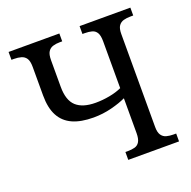

<svg xmlns="http://www.w3.org/2000/svg" viewBox="-126 -839 958 963"><g transform="rotate(-20 352.5 -357.0)"><path d="M398 0V-42H410Q432 -42 448.5 -46.5Q465 -51 474 -66.5Q483 -82 483 -112V-298Q452 -283 405 -271Q358 -259 308 -259Q241 -259 196.5 -279Q152 -299 129.5 -341Q107 -383 107 -450V-602Q107 -633 97.5 -647.5Q88 -662 71 -667Q54 -672 33 -672H19V-714H290V-672H277Q257 -672 240.5 -667Q224 -662 214.5 -647.5Q205 -633 205 -602V-460Q205 -388 239.5 -356.5Q274 -325 343 -325Q380 -325 417.5 -332Q455 -339 483 -352V-602Q483 -633 474 -648Q465 -663 448.5 -667.5Q432 -672 410 -672H398V-714H669V-672H654Q634 -672 617.5 -667.5Q601 -663 591 -649Q581 -635 581 -605V-109Q581 -80 591 -65.5Q601 -51 617.5 -46.5Q634 -42 654 -42H669V0Z"/></g></svg>

Font: Noto Serif SemiCondensed
Style: Regular
Weight: 400
Width: 4
Designer: Monotype Design Team
Foundry: Monotype Imaging Inc.
Version: Version 2.013